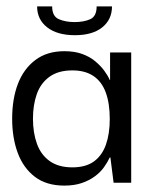

<svg xmlns="http://www.w3.org/2000/svg" viewBox="-20 -571 467 600"><path d="M181 9Q125 9 89 -18.5Q53 -46 35.5 -93Q18 -140 18 -200Q18 -262 36 -309Q54 -356 90.5 -383.5Q127 -411 181 -411Q213 -411 236.5 -402.5Q260 -394 277 -380Q294 -366 305.5 -350.5Q317 -335 323 -321H324V-407H390V0H335L325 -79H323Q316 -64 305 -48.5Q294 -33 276.5 -20Q259 -7 235.5 1Q212 9 181 9ZM206 -48Q248 -48 273.5 -66.5Q299 -85 311 -119Q323 -153 323 -199Q323 -248 310.5 -282Q298 -316 272 -333.5Q246 -351 206 -351Q162 -351 134.5 -331Q107 -311 95 -277Q83 -243 83 -200Q83 -156 95.5 -121.5Q108 -87 135.5 -67.5Q163 -48 206 -48ZM214 -461Q159 -461 127.5 -485.5Q96 -510 96 -551H143Q143 -520 164 -511Q185 -502 213 -502Q242 -502 262 -511Q282 -520 282 -551H330Q330 -510 299.5 -485.5Q269 -461 214 -461Z"/></svg>

Font: Darker Grotesque Medium
Style: Regular
Weight: 500
Designer: Gabriel Lam
Foundry: TypeRant
Version: Version 1.000;gftools[0.9.28]